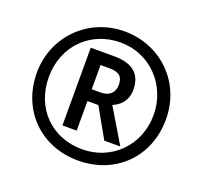

<svg xmlns="http://www.w3.org/2000/svg" viewBox="-126 -870 1084 1026"><g transform="rotate(20 416.0 -357.0)"><path d="M416 10C629 10 783 -144 783 -357C783 -570 619 -724 416 -724C207 -724 49 -560 49 -357C49 -144 203 10 416 10ZM416 -54C241 -54 117 -180 117 -357C117 -534 245 -661 416 -661C585 -661 713 -524 713 -357C713 -180 580 -54 416 -54ZM274 -138H355V-306H417L512 -138H603L487 -332C527 -348 565 -383 565 -446C565 -532 516 -580 407 -580H274ZM405 -373H355V-511H404C462 -511 483 -491 483 -444C483 -402 457 -373 405 -373Z"/></g></svg>

Font: Noto Kufi Arabic
Style: Bold
Weight: 700
Designer: Monotype Design Team, David Williams, Khaled Hosny
Foundry: Google LLC
Version: Version 2.109